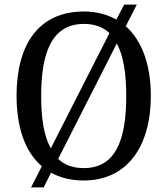

<svg xmlns="http://www.w3.org/2000/svg" viewBox="-20 -775 728 835"><path d="M162 -52 115 40H170L202 -24C242 -2 289 10 344 10C532 10 636 -137 636 -358C636 -492 598 -598 527 -661L575 -755H520L486 -690C446 -712 400 -725 345 -725C147 -725 52 -580 52 -359C52 -223 88 -115 162 -52ZM456 -631 201 -130C171 -183 159 -260 159 -358C159 -556 211 -671 345 -671C392 -671 429 -657 456 -631ZM344 -44C298 -44 261 -57 233 -84L488 -586C517 -532 529 -455 529 -358C529 -160 480 -44 344 -44Z"/></svg>

Font: Noto Serif Georgian SemiCondensed
Style: Regular
Weight: 400
Width: 4
Designer: Monotype Design Team, Akaki Razmadze
Foundry: Google LLC
Version: Version 2.003